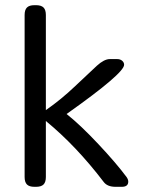

<svg xmlns="http://www.w3.org/2000/svg" viewBox="-20 -721 545 741"><path d="M113 -701H119Q139 -701 148 -692Q157 -683 157 -663V-296Q216 -337 270.5 -389Q325 -441 353.5 -467Q382 -493 404 -493H432Q444 -493 451.5 -486.5Q459 -480 459 -471Q459 -438 237 -281Q290 -239 359.5 -165Q429 -91 469 -37Q475 -28 475 -20Q475 0 450 0H426Q394 0 380 -19Q274 -158 157 -254V-38Q157 -18 148 -9Q139 0 119 0H113Q93 0 84 -9Q75 -18 75 -38V-663Q75 -683 84 -692Q93 -701 113 -701Z"/></svg>

Font: Merge One
Style: Regular
Weight: 400
Designer: Kosal Sen
Foundry: Philatype
Version: Version 1.001